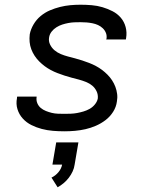

<svg xmlns="http://www.w3.org/2000/svg" viewBox="-20 -548 640 813"><path d="M253 8Q228 8 204 6Q180 4 157 -2Q134 -8 113 -18.5Q92 -29 76.5 -46Q61 -63 54 -85.5Q47 -108 52 -133Q52 -135 52 -136.5Q52 -138 53 -139H135Q135 -138 135 -137.5Q135 -137 135 -137Q133 -123 138 -111Q143 -99 152.5 -91Q162 -83 174.5 -78Q187 -73 199.5 -70Q212 -67 225.5 -66.5Q239 -66 253 -66Q266 -66 279.5 -66.5Q293 -67 306.5 -69.5Q320 -72 333.5 -76Q347 -80 359.5 -87Q372 -94 381.5 -105.5Q391 -117 394 -130Q396 -147 389 -161.5Q382 -176 370.5 -185.5Q359 -195 344 -201Q329 -207 314 -211Q299 -215 283.5 -219Q268 -223 253 -228Q238 -233 223.5 -238.5Q209 -244 195 -251.5Q181 -259 169 -268Q157 -277 146 -288Q135 -299 126.5 -312Q118 -325 112.5 -339.5Q107 -354 105.5 -370Q104 -386 106 -403Q110 -424 122 -444.5Q134 -465 152 -480Q170 -495 191 -504Q212 -513 234 -518.5Q256 -524 277.5 -526Q299 -528 321 -528Q345 -528 368.5 -526Q392 -524 414 -517.5Q436 -511 456.5 -500.5Q477 -490 491.5 -473Q506 -456 512 -433.5Q518 -411 514 -387Q514 -386 513.5 -384Q513 -382 513 -381H430Q430 -382 430 -382.5Q430 -383 431 -384Q433 -397 428.5 -408.5Q424 -420 415 -428.5Q406 -437 395 -442Q384 -447 371.5 -449.5Q359 -452 346.5 -453Q334 -454 321 -454Q308 -454 295 -453.5Q282 -453 269 -450.5Q256 -448 243.5 -444Q231 -440 219 -432.5Q207 -425 198.5 -414Q190 -403 188 -390Q185 -374 192 -359.5Q199 -345 211 -335Q223 -325 237.5 -319Q252 -313 267 -309Q282 -305 297.5 -301Q313 -297 328 -292Q343 -287 357.5 -281.5Q372 -276 386 -268.5Q400 -261 412 -252Q424 -243 435 -232Q446 -221 454.5 -208Q463 -195 468.5 -180.5Q474 -166 476 -150Q478 -134 475 -118Q472 -95 459 -74.5Q446 -54 427 -39.5Q408 -25 386 -15.5Q364 -6 342 -1Q320 4 297.5 6Q275 8 253 8ZM224 245 198 204Q215 196 227.5 181Q240 166 243 149H202L218 55H312L296 149Q294 164 287.5 178Q281 192 271.5 204.5Q262 217 249.5 227.5Q237 238 224 245Z"/></svg>

Font: Iosevka SS04 Extended
Style: Italic
Weight: 400
Width: 7
Italic angle: -9°
Monospace: yes
Designer: Belleve Invis
Foundry: Belleve Invis
Version: Version 19.0.0; ttfautohint (v1.8.4)